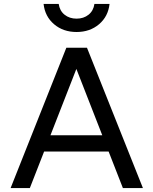

<svg xmlns="http://www.w3.org/2000/svg" viewBox="-20 -958 781 978"><path d="M568 -186H168V-269H568ZM708 0H606L351 -653H387L132 0H34L318 -715H423ZM370 -795Q302 -795 255.5 -834.5Q209 -874 202 -938H279Q284 -903 309 -883Q334 -863 370 -863Q406 -863 431 -883Q456 -903 461 -938H538Q531 -874 484.5 -834.5Q438 -795 370 -795Z"/></svg>

Font: Wix Madefor Display Medium
Style: Regular
Weight: 500
Designer: Dalton Maag Ltd
Foundry: Dalton Maag Ltd
Version: Version 3.100